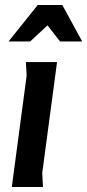

<svg xmlns="http://www.w3.org/2000/svg" viewBox="-20 -744 347 764"><path d="M151 0H27L86 -443L83 -497H207L148 -55ZM169 -643 100 -579H14L130 -724H228L307 -579H219Z"/></svg>

Font: Rosario
Style: Bold Italic
Weight: 700
Italic angle: -8.05°
Designer: Hector Gatti
Foundry: Omnibus Type
Version: Version 1.101; ttfautohint (v1.8.1.43-b0c9)